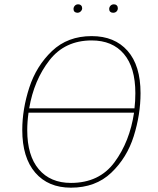

<svg xmlns="http://www.w3.org/2000/svg" viewBox="-20 -858 729 888"><path d="M630 -427Q630 -328 598.5 -228Q567 -128 494.5 -59Q422 10 308 10Q203 10 143 -59.5Q83 -129 83 -257Q83 -353 115.5 -453Q148 -553 220.5 -622Q293 -691 404 -691Q510 -691 570 -623Q630 -555 630 -427ZM115 -357H602Q606 -390 606 -427Q606 -546 553 -608.5Q500 -671 404 -671Q280 -671 208.5 -579Q137 -487 115 -357ZM600 -337H112Q106 -295 106 -256Q106 -138 159.5 -75Q213 -12 308 -12Q439 -12 509.5 -107.5Q580 -203 600 -337ZM320 -816Q320 -825 326 -831.5Q332 -838 341 -838Q350 -838 355 -833Q360 -828 360 -820Q360 -812 353.5 -805.5Q347 -799 338 -799Q330 -799 325 -803.5Q320 -808 320 -816ZM485 -816Q485 -825 491 -831.5Q497 -838 507 -838Q515 -838 520 -833Q525 -828 525 -820Q525 -811 519 -805Q513 -799 503 -799Q495 -799 490 -803.5Q485 -808 485 -816Z"/></svg>

Font: FiraGO Thin
Style: Italic
Weight: 100
Italic angle: -8°
Designer: bBox Type GmbH
Foundry: bBox Type GmbH
Version: Version 1.001